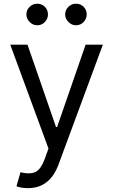

<svg xmlns="http://www.w3.org/2000/svg" viewBox="-20 -781 597 1013"><path d="M127.8 211.6Q106.5 211.6 89.8 208.3Q73.2 204.9 66.8 201.7L88.1 127.8Q133.9 139.6 164.6 127.3Q195.3 115.1 217.3 54L235.8 2.8L34.1 -545.5H125L275.6 -110.8H281.2L431.8 -545.5H522.7L288.4 88.1Q242.2 211.6 127.8 211.6ZM176.1 -647.7Q153.8 -647.7 136.5 -665Q119.3 -682.2 119.3 -704.5Q119.3 -729 136.5 -745.2Q153.8 -761.4 176.1 -761.4Q200.6 -761.4 216.8 -745.2Q233 -729 233 -704.5Q233 -682.2 216.8 -665Q200.6 -647.7 176.1 -647.7ZM380.7 -647.7Q358.3 -647.7 341.1 -665Q323.9 -682.2 323.9 -704.5Q323.9 -729 341.1 -745.2Q358.3 -761.4 380.7 -761.4Q405.2 -761.4 421.3 -745.2Q437.5 -729 437.5 -704.5Q437.5 -682.2 421.3 -665Q405.2 -647.7 380.7 -647.7Z"/></svg>

Font: Inter UI
Style: Regular
Weight: 400
Designer: Rasmus Andersson
Foundry: rsms
Version: 3.2;8d6f07862